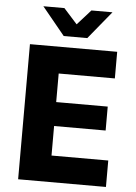

<svg xmlns="http://www.w3.org/2000/svg" viewBox="-60 -946 700 991"><g transform="rotate(5 290.0 -450.5)"><path d="M72 -700H524V-562H233V-414H500V-290H233V-137H527V0H72ZM124 -901H233L303 -823L373 -901H482L364 -757H242Z"/></g></svg>

Font: Chess Sans
Style: Bold
Weight: 700
Designer: Wolf Bōese
Foundry: Wolf Bōese
Version: Version 7.223